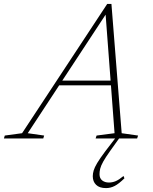

<svg xmlns="http://www.w3.org/2000/svg" viewBox="-82 -709 784 983"><path d="M206.5 -272 215 -296.5H504.5L496.5 -272ZM541 -27 625 -15 620 0H407.5L412.5 -15L504.5 -27L457.5 -650.5H469.5L60 -27L144 -15L139.5 0H-62L-57.5 -15L31 -27L467 -689H488.5ZM427.5 182.5Q427.5 204 441.2 214.8Q455 225.5 475.5 225.5Q493.5 225.5 510.2 218.5Q527 211.5 550.5 192L555 204Q526.5 232 505.2 243Q484 254 461 254Q427 254 410 237.2Q393 220.5 393 193.5Q393 179.5 397.5 164Q402 148.5 415.5 125.8Q429 103 456 67L511.5 -5.5H531.5L482.5 63Q458 97.5 446.2 118.8Q434.5 140 431 154.5Q427.5 169 427.5 182.5Z"/></svg>

Font: Newsreader ExtraLight
Style: Italic
Weight: 250
Italic angle: -17°
Designer: Hugues Gentile
Foundry: Production Type
Version: Version 1.003